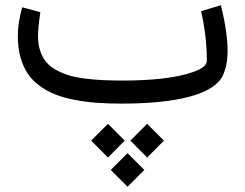

<svg xmlns="http://www.w3.org/2000/svg" viewBox="-20 -395 935 732"><path d="M450.2 -87.9Q526.4 -87.9 595.7 -95.2Q665 -102.5 716.8 -120.6Q768.6 -138.7 768.6 -164.1Q768.6 -255.4 746.6 -352.5L822.3 -375Q847.7 -271 847.7 -201.2Q847.7 -147.5 830.1 -108.4Q805.2 -54.7 705.6 -27.3Q606 0 443.4 0Q391.1 0 348.1 -3.2Q305.2 -6.3 263.7 -14.4Q222.2 -22.5 190.2 -35.2Q158.2 -47.9 130.9 -67.9Q103.5 -87.9 85.7 -114.5Q67.9 -141.1 57.9 -177Q47.9 -212.9 47.9 -257.3Q48.3 -310.1 64.5 -367.2L133.8 -348.6Q125 -288.6 125 -256.3Q125 -224.6 133.8 -199.5Q142.6 -174.3 157.5 -157Q172.4 -139.6 196.5 -127Q220.7 -114.3 246.3 -106.7Q272 -99.1 307.4 -95Q342.8 -90.8 375.2 -89.4Q407.7 -87.9 450.2 -87.9ZM466.3 316.9 402.3 252.9 466.3 189 530.3 252.9ZM541 205.6 477.1 141.1 541 77.1 605 141.1ZM391.6 205.6 327.6 141.1 391.6 77.1 455.6 141.1Z"/></svg>

Font: Samim FD
Style: FD
Weight: 400
Foundry: DejaVu fonts team - Redesigned by Saber Rastikerdar
Version: Version 4.00 December 17, 2020